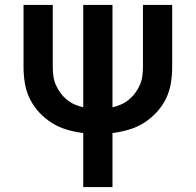

<svg xmlns="http://www.w3.org/2000/svg" viewBox="-20 -540 790 775"><path d="M316 215V-3Q283 -7 250.5 -16.5Q218 -26 190 -43.5Q162 -61 139 -85.5Q116 -110 101 -140Q86 -170 80.5 -203Q75 -236 75 -269V-520H193V-269Q193 -251 195.5 -232.5Q198 -214 205.5 -197Q213 -180 224 -165Q235 -150 249.5 -138Q264 -126 281 -118.5Q298 -111 316 -107V-520H434V-107Q452 -111 469 -118.5Q486 -126 500.5 -138Q515 -150 526 -165Q537 -180 544.5 -197Q552 -214 554.5 -232.5Q557 -251 557 -269V-520H675V-269Q675 -236 669.5 -203Q664 -170 649 -140Q634 -110 611 -85.5Q588 -61 560 -43.5Q532 -26 499.5 -16.5Q467 -7 434 -3V215Z"/></svg>

Font: Iosevka Book
Style: Bold
Weight: 700
Designer: Belleve Invis
Foundry: Belleve Invis
Version: Version 28.0.7; ttfautohint (v1.8.3)